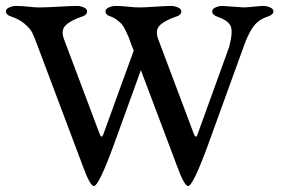

<svg xmlns="http://www.w3.org/2000/svg" viewBox="-20 -611 954 646"><path d="M711 -555Q694 -561 694 -573Q694 -581 705 -586Q716 -591 729 -591Q736 -591 765 -588.5Q794 -586 801 -586Q808 -586 833 -588.5Q858 -591 865 -591Q878 -591 889 -586Q900 -581 900 -573Q900 -562 883 -556Q851 -546 834 -523.5Q817 -501 803 -463L679 -121Q629 15 613 15Q600 15 575 -54L454 -375L362 -121Q312 15 296 15Q283 15 258 -54L106 -458Q95 -488 88.5 -501Q82 -514 64 -530Q46 -546 16 -556Q0 -561 0 -573Q0 -581 11 -586Q22 -591 35 -591Q55 -591 75.5 -588.5Q96 -586 114 -586Q132 -586 176.5 -588.5Q221 -591 238 -591Q251 -591 262 -586Q273 -581 273 -573Q273 -561 258 -556Q219 -543 201.5 -526.5Q184 -510 195 -480L315 -161Q322 -142 328 -160L430 -441L423 -458Q415 -480 413 -485.5Q411 -491 403 -507.5Q395 -524 389.5 -530Q384 -536 373.5 -544Q363 -552 351 -556Q335 -561 335 -573Q335 -581 346 -586Q357 -591 370 -591Q390 -591 410.5 -588.5Q431 -586 449 -586Q467 -586 502.5 -588.5Q538 -591 555 -591Q568 -591 579 -586Q590 -581 590 -573Q590 -561 575 -556Q536 -543 518.5 -526.5Q501 -510 512 -480L632 -161Q639 -142 645 -160L751 -453Q765 -506 755.5 -524.5Q746 -543 711 -555Z"/></svg>

Font: EB Garamond 08
Style: Regular
Weight: 400
Version: Version 0.016 ; ttfautohint (v1.5)